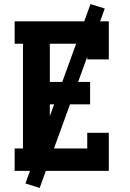

<svg xmlns="http://www.w3.org/2000/svg" viewBox="-20 -840 640 944"><path d="M52 0V-110H93V-625H52V-735H515V-548H409V-625H225V-437H423V-327H225V-110H409V-187H515V0ZM175 84 105 62 425 -820 495 -798Z"/></svg>

Font: Iosevka Slab XBdEx
Style: Regular
Weight: 800
Width: 7
Monospace: yes
Designer: Belleve Invis
Foundry: Belleve Invis
Version: Version 11.1.0; ttfautohint (v1.8.3)